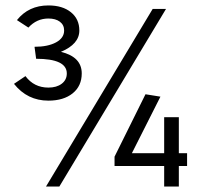

<svg xmlns="http://www.w3.org/2000/svg" viewBox="-20 -683 746 703"><path d="M399.4 -109.4 512.7 -337.9 567.4 -329.1 462.9 -122.1H581.1V-253.9H634.8V-122.1H665V-75.2H634.8V0H581.1V-75.2H399.4ZM197.3 0H148.4L539.1 -650.4H587.9ZM106.4 -511.7Q155.3 -511.7 185.1 -527.8Q214.8 -543.9 214.8 -571.3Q214.8 -591.8 199.2 -603.5Q183.6 -615.2 157.2 -615.2Q114.3 -615.2 84 -582L42 -609.4Q85 -663.1 157.2 -663.1Q209 -663.1 239.7 -638.2Q270.5 -613.3 270.5 -571.3Q270.5 -521.5 203.1 -493.2Q279.3 -474.6 279.3 -414.1Q279.3 -368.2 246.1 -341.3Q212.9 -314.5 157.2 -314.5Q80.1 -314.5 31.2 -376L73.2 -404.3Q104.5 -362.3 157.2 -362.3Q187.5 -362.3 206.1 -376.5Q224.6 -390.6 224.6 -414.1Q224.6 -467.8 112.3 -467.8Z"/></svg>

Font: Lohit Devanagari
Style: Regular
Weight: 400
Version: 2.95.4